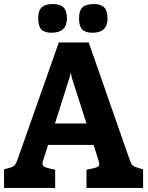

<svg xmlns="http://www.w3.org/2000/svg" viewBox="-21 -930 732 950"><path d="M687 -92V0H407V-90L443 -98Q457 -101 463.5 -105.5Q470 -110 470 -118Q470 -124 465 -141L442 -213H217L195 -144Q189 -128 189 -121Q189 -104 218 -98L252 -90V0H-1V-92L20 -98Q41 -103 49.5 -110.5Q58 -118 67 -144L270 -720H418L619 -144Q628 -118 636 -111Q644 -104 667 -98ZM407 -319 335 -543 329 -571 322 -543 251 -319ZM168 -839Q168 -877 185 -893.5Q202 -910 241 -910Q276 -910 293 -893.5Q310 -877 310 -839Q310 -768 234 -768Q199 -768 183.5 -784.5Q168 -801 168 -839ZM370 -839Q370 -877 387 -893.5Q404 -910 443 -910Q478 -910 494.5 -893.5Q511 -877 511 -839Q511 -803 492.5 -785.5Q474 -768 436 -768Q401 -768 385.5 -784.5Q370 -801 370 -839Z"/></svg>

Font: Enriqueta
Style: Bold
Weight: 700
Designer: Viviana Monsalve, Gustavo Ibarra
Foundry: 72Puntos
Version: Version 2.000